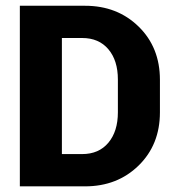

<svg xmlns="http://www.w3.org/2000/svg" viewBox="-20 -660 628 680"><path d="M271 -525.4H199.2V-114.3H271Q330.1 -114.3 363.8 -154.5Q397.5 -194.8 397.5 -262.2V-378.4Q397.5 -445.8 363.8 -485.6Q330.1 -525.4 271 -525.4ZM281.2 0H50.3V-639.6H281.2Q395.5 -639.6 470.9 -565.9Q546.4 -492.2 546.4 -377.4V-262.2Q546.4 -147.5 470.9 -73.7Q395.5 0 281.2 0Z"/></svg>

Font: Yantramanav Black
Style: Regular
Weight: 900
Version: Version 1.001;PS 1.0;hotconv 1.0.72;makeotf.lib2.5.5900; ttf